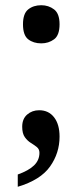

<svg xmlns="http://www.w3.org/2000/svg" viewBox="-20 -561 315 735"><path d="M138 -395Q108 -395 88 -410.5Q68 -426 68 -468Q68 -509 88 -525Q108 -541 138 -541Q166 -541 187 -525Q208 -509 208 -468Q208 -426 187 -410.5Q166 -395 138 -395ZM48 107Q90 92 110.5 72Q131 52 131 24Q131 10 121 2Q111 -6 98 -14Q85 -22 75 -36Q65 -50 65 -76Q65 -106 84 -122.5Q103 -139 130 -139Q166 -139 187 -112Q208 -85 208 -38Q208 25 171.5 76.5Q135 128 48 154Z"/></svg>

Font: Noto Serif Hebrew SemiCondensed SemiBold
Style: Regular
Weight: 600
Width: 4
Designer: Monotype Design Team
Foundry: Monotype Imaging Inc.
Version: Version 2.004; ttfautohint (v1.8.4.7-5d5b)